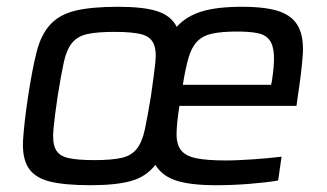

<svg xmlns="http://www.w3.org/2000/svg" viewBox="-20 -538 963 566"><path d="M247 8Q168 8 124.5 -3.5Q81 -15 63 -44.5Q45 -74 48 -125Q51 -176 63 -255Q75 -334 88 -385Q101 -436 128 -465.5Q155 -495 202 -506.5Q249 -518 328 -518Q403 -518 443.5 -505Q484 -492 501 -459Q529 -490 574 -504Q619 -518 693 -518Q767 -518 806 -503.5Q845 -489 860.5 -457.5Q876 -426 872.5 -376Q869 -326 858 -255L854 -226H509Q501 -176 500.5 -144.5Q500 -113 513.5 -95.5Q527 -78 558.5 -71.5Q590 -65 647 -65Q665 -65 686 -66Q707 -67 728.5 -68.5Q750 -70 771 -72Q792 -74 810 -76L800 -6Q784 -3 762 -0.5Q740 2 715.5 4Q691 6 665.5 7Q640 8 617 8Q542 8 500 -5.5Q458 -19 438 -52Q411 -17 366.5 -4.5Q322 8 247 8ZM779 -288 781 -296Q789 -346 787.5 -375.5Q786 -405 774 -420.5Q762 -436 738.5 -440.5Q715 -445 679 -445Q634 -445 606 -439Q578 -433 561.5 -416Q545 -399 536 -368.5Q527 -338 519 -288ZM258 -66Q309 -66 338 -72.5Q367 -79 383 -99Q399 -119 407 -156.5Q415 -194 425 -255Q434 -317 438 -354Q442 -391 432 -411Q422 -431 395 -437.5Q368 -444 317 -444Q266 -444 237 -437.5Q208 -431 192 -411Q176 -391 168 -354Q160 -317 150 -255Q141 -194 137.5 -156.5Q134 -119 143.5 -99Q153 -79 180 -72.5Q207 -66 258 -66Z"/></svg>

Font: Azeri Sans
Style: Italic
Weight: 400
Designer: Hector Gatti & Omnibus-Type (original fonts) / Cristiano Sobral (main changes and remastering)
Foundry: Omnibus-Type
Version: Version 0.07;August 21, 2020;FontCreator 13.0.0.2681 64-bit;